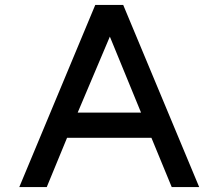

<svg xmlns="http://www.w3.org/2000/svg" viewBox="-20 -749 883 776"><path d="M785 7H674L592 -192H251L169 7H58L365 -729H478ZM550 -294 424 -601 294 -294Z"/></svg>

Font: SUIT SemiBold
Style: Regular
Weight: 600
Designer: Sunn Youn; Korean Glyphs from Source Han Sans (Sandoll Communications; Soo-young Jang, Joo-yeon Kang)
Foundry: Sunn
Version: Version 1.140